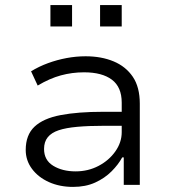

<svg xmlns="http://www.w3.org/2000/svg" viewBox="-20 -726 668 754"><path d="M267 8Q214 8 172 -11Q130 -30 105.5 -63Q81 -96 81 -137Q81 -196 115.5 -228.5Q150 -261 218 -274Q286 -287 385 -287H472V-232H388Q328 -232 283.5 -228Q239 -224 210.5 -214.5Q182 -205 167.5 -187Q153 -169 153 -141Q153 -97 189 -75Q225 -53 277 -53Q326 -53 367 -74.5Q408 -96 433 -131.5Q458 -167 458 -207V-323Q458 -384 419.5 -413Q381 -442 310 -442Q263 -442 219 -430Q175 -418 128 -390L102 -446Q133 -465 168.5 -478Q204 -491 241.5 -498Q279 -505 316 -505Q378 -505 426 -485Q474 -465 501.5 -424.5Q529 -384 529 -319V0H466V-108H460Q445 -80 418 -53Q391 -26 353.5 -9Q316 8 267 8ZM373 -622V-706H458V-622ZM178 -622V-706H263V-622Z"/></svg>

Font: Nunito Sans 6pt Light
Style: Regular
Weight: 300
Version: Version 3.101;gftools[0.9.27]